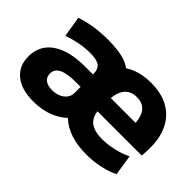

<svg xmlns="http://www.w3.org/2000/svg" viewBox="-88 -796 1073 1073"><g transform="rotate(45 448.5 -260.0)"><path d="M251 -109Q281 -109 303.5 -119Q326 -129 339 -146.5Q352 -164 352 -186V-235H316Q246 -235 212 -218.5Q178 -202 178 -166Q178 -139 197 -124Q216 -109 251 -109ZM221 10Q129 10 77 -32Q25 -74 25 -149Q25 -237 94.5 -285Q164 -333 291 -333H352Q352 -374 330.5 -390.5Q309 -407 256 -407Q215 -407 173 -399Q131 -391 90 -376L70 -499Q118 -515 168 -522.5Q218 -530 279 -530Q365 -530 417 -510.5Q469 -491 491.5 -446.5Q514 -402 514 -329V-290Q514 -199 478 -131.5Q442 -64 376.5 -27Q311 10 221 10ZM641 10Q502 10 426.5 -60Q351 -130 351 -260Q351 -386 421.5 -458Q492 -530 615 -530Q735 -530 801.5 -461.5Q868 -393 868 -270Q868 -253 867 -233Q866 -213 864 -205H444V-310H734L713 -278Q713 -350 689 -383.5Q665 -417 615 -417Q565 -417 539.5 -382.5Q514 -348 514 -277V-227Q514 -169 545.5 -141Q577 -113 643 -113Q688 -113 736 -124.5Q784 -136 820 -154L839 -32Q802 -13 750 -1.5Q698 10 641 10Z"/></g></svg>

Font: M PLUS 2 ExtraBold
Style: Regular
Weight: 800
Version: Version 1.001